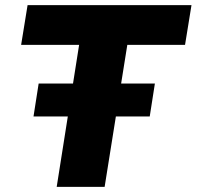

<svg xmlns="http://www.w3.org/2000/svg" viewBox="-20 -725 763 745"><path d="M200 0 287 -551H62L87 -705H723L698 -551H474L386 0ZM110 -273 130 -401H581L561 -273Z"/></svg>

Font: Nunito Sans 10pt Black
Style: Italic
Weight: 900
Italic angle: -9°
Designer: Vernon Adams
Foundry: Vernon Adams
Version: Version 3.101;gftools[0.9.27]